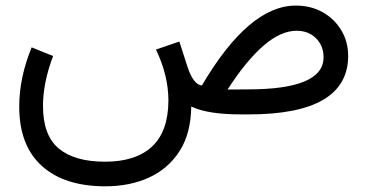

<svg xmlns="http://www.w3.org/2000/svg" viewBox="-20 -404 1297 678"><path d="M167.5 -206.1Q131.8 -111.8 131.8 -29.8Q131.8 74.2 187.7 120.6Q243.7 167 350.6 167Q459.5 167 516.8 113.5Q574.2 60.1 574.7 -48.8Q574.7 -137.2 530.8 -229L613.3 -257.3L642.1 -168Q662.6 -105.5 692.9 -102.1Q858.9 -384.3 1024.4 -384.3Q1078.1 -384.3 1119.9 -360.6Q1161.6 -336.9 1185.5 -296.6Q1209.5 -256.3 1209.5 -206.1Q1208.5 0 857.9 0H833Q771 0 727.3 -7.1Q683.6 -14.2 655.3 -27.8Q654.3 66.4 614.5 128.9Q574.7 191.4 506.8 222.7Q439 253.9 352.1 253.9Q207 253.9 127.4 181.6Q47.9 109.4 47.9 -27.3Q47.9 -129.9 91.8 -236.8ZM856 -88.4Q1122.6 -88.4 1122.6 -201.7Q1122.6 -241.7 1096.2 -268.6Q1069.8 -295.4 1027.3 -295.4Q971.2 -295.4 910.2 -242.4Q849.1 -189.5 783.7 -87.9Z"/></svg>

Font: Vazir WOL-UI
Style: Regular-WOL-UI
Weight: 400
Designer: Saber Rastikerdar
Foundry: Saber Rastikerdar
Version: Version 30.1.0